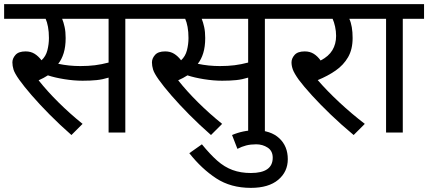

<svg xmlns="http://www.w3.org/2000/svg" viewBox="-20 -642 2074 930"><path d="M587 -551V0H506V-266Q477 -257 448 -254Q419 -251 380 -251Q338 -251 291.5 -258.5Q245 -266 212 -277Q192 -264 167 -253Q208 -201 263.5 -146Q319 -91 380 -42L326 12Q270 -37 220.5 -87Q171 -137 133 -181Q95 -225 73 -256Q51 -287 45.5 -305Q40 -323 40 -340Q40 -359 55 -376Q70 -393 104 -393Q129 -393 147.5 -381.5Q166 -370 181 -350Q202 -369 209.5 -398.5Q217 -428 217 -458Q217 -488 212.5 -512Q208 -536 201 -551H0V-622H691V-551ZM369 -322Q408 -322 440 -326Q472 -330 506 -339V-551H281Q288 -534 293 -511Q298 -488 298 -458Q298 -416 288.5 -385Q279 -354 262 -333Q314 -322 369 -322Z M1263 -551V0H1182V-266Q1153 -257 1124 -254Q1095 -251 1056 -251Q1014 -251 967.5 -258.5Q921 -266 888 -277Q868 -264 843 -253Q884 -201 939.5 -146Q995 -91 1056 -42L1002 12Q946 -37 896.5 -87Q847 -137 809 -181Q771 -225 749 -256Q727 -287 721.5 -305Q716 -323 716 -340Q716 -359 731 -376Q746 -393 780 -393Q805 -393 823.5 -381.5Q842 -370 857 -350Q878 -369 885.5 -398.5Q893 -428 893 -458Q893 -488 888.5 -512Q884 -536 877 -551H676V-622H1367V-551ZM1045 -322Q1084 -322 1116 -326Q1148 -330 1182 -339V-551H957Q964 -534 969 -511Q974 -488 974 -458Q974 -416 964.5 -385Q955 -354 938 -333Q990 -322 1045 -322Z M1104 12Q1158 -11 1216 -11Q1291 -11 1332.5 27.5Q1374 66 1374 129Q1374 190 1327.5 229Q1281 268 1195 268Q1098 268 1027.5 222Q957 176 897 100L958 57Q997 105 1032 136Q1067 167 1106.5 181.5Q1146 196 1195 196Q1301 196 1301 122Q1301 89 1276.5 73Q1252 57 1221 57Q1194 57 1172.5 62.5Q1151 68 1130 79Z M1747 -42 1693 12Q1634 -37 1582 -87Q1530 -137 1490 -181Q1450 -225 1427 -256Q1405 -287 1398.5 -305Q1392 -323 1392 -340Q1392 -359 1407 -376Q1422 -393 1456 -393Q1481 -393 1499.5 -381.5Q1518 -370 1533 -349Q1572 -369 1590 -399Q1608 -429 1608 -468Q1608 -491 1603 -513.5Q1598 -536 1591 -551H1352V-622H1776V-551H1672Q1688 -516 1688 -458Q1688 -403 1666 -365Q1644 -327 1606 -300.5Q1568 -274 1519 -254Q1564 -202 1623.5 -146.5Q1683 -91 1747 -42Z M1931 -551V0H1850V-551H1761V-622H2034V-551Z"/></svg>

Font: Go Noto Current
Style: Regular
Weight: 400
Designer: Monotype Design Team
Foundry: Monotype Imaging Inc.
Version: Version 2.007; ttfautohint (v1.8) -l 8 -r 50 -G 200 -x 14 -D